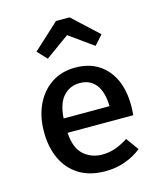

<svg xmlns="http://www.w3.org/2000/svg" viewBox="-122 -909 859 1013"><g transform="rotate(-15 307.5 -402.5)"><path d="M186.7 -233.8Q191.8 -150.3 233.6 -112.8Q275.4 -75.4 334.4 -75.4Q373.8 -75.4 407.9 -87.7Q442.1 -100 476.4 -122.6L526.2 -53.8Q488.2 -23.1 437.4 -4.6Q386.7 13.8 328.7 13.8Q244.1 13.8 185.9 -22.1Q127.7 -57.9 97.7 -122.1Q67.7 -186.2 67.7 -270.3Q67.7 -351.8 97.4 -416.2Q127.2 -480.5 182.6 -518.2Q237.9 -555.9 314.9 -555.9Q422.6 -555.9 485.4 -483.6Q548.2 -411.3 548.2 -285.1Q548.2 -271.3 547.4 -257.7Q546.7 -244.1 545.6 -233.8ZM315.9 -470.8Q262.1 -470.8 226.7 -432.3Q191.3 -393.8 186.2 -312.3H436.9Q435.4 -388.7 404.4 -429.7Q373.3 -470.8 315.9 -470.8ZM187.2 -638.5 139 -689.7 280.5 -819.5H354.4L494.4 -689.7L448.2 -638.5L317.4 -732.3Z"/></g></svg>

Font: Fira Code Medium
Style: Regular
Weight: 500
Designer: Carrois Corporate, Edenspiekermann AG, Nikita Prokopov
Foundry: Carrois Corporate, Edenspiekermann AG, Nikita Prokopov
Version: Version 6.002